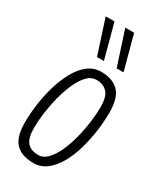

<svg xmlns="http://www.w3.org/2000/svg" viewBox="-201 -861 791 941"><g transform="rotate(30 194.0 -390.0)"><path d="M157 10Q90 10 56 -25Q22 -60 22 -142Q22 -191 29.5 -246Q37 -301 52.5 -353.5Q68 -406 92 -449.5Q116 -493 148.5 -518.5Q181 -544 223 -544Q288 -544 322.5 -508.5Q357 -473 357 -391Q357 -341 349.5 -286Q342 -231 327 -178.5Q312 -126 288 -83.5Q264 -41 231.5 -15.5Q199 10 157 10ZM157 -36Q187 -36 210.5 -61Q234 -86 252 -126Q270 -166 282 -213.5Q294 -261 300 -308Q306 -355 306 -392Q306 -450 284 -474Q262 -498 223 -498Q193 -498 169.5 -473Q146 -448 128 -407Q110 -366 98 -318.5Q86 -271 80 -224.5Q74 -178 74 -142Q74 -83 95.5 -59.5Q117 -36 157 -36ZM168 -596 105 -790H155L207 -596ZM279 -596 216 -790H266L318 -596Z"/></g></svg>

Font: Georama SemiCondensed Light
Style: Italic
Weight: 300
Width: 4
Italic angle: -9°
Designer: Jean-Baptiste Levee
Foundry: Production Type
Version: Version 1.000